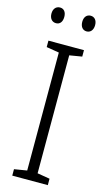

<svg xmlns="http://www.w3.org/2000/svg" viewBox="-135 -1030 540 981"><g transform="rotate(15 134.5 -539.5)"><path d="M19 -945C19 -919 33 -903 54 -903C74 -903 87 -918 87 -945C87 -971 74 -986 54 -986C33 -986 19 -970 19 -945ZM182 -945C182 -919 195 -903 216 -903C236 -903 250 -919 250 -945C250 -971 236 -986 216 -986C196 -986 182 -971 182 -945ZM228 -93V-127L162 -138V-762L228 -773V-807H40V-773L107 -762V-138L40 -127V-93Z"/></g></svg>

Font: Noto Sans Kannada UI Condensed Light
Style: Regular
Weight: 300
Width: 3
Designer: Jelle Bosma - Monotype Design Team
Foundry: Monotype Imaging Inc.
Version: Version 2.005